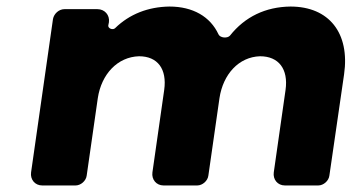

<svg xmlns="http://www.w3.org/2000/svg" viewBox="-20 -567 1077 587"><path d="M868 -547C792 -546 729 -516 683 -458C675 -449 653 -451 648 -462C623 -516 570 -547 498 -547C433 -546 376 -524 332 -481C325 -474 310 -480 311 -489L313 -499C316 -521 300 -539 278 -539H177C160 -539 145 -525 142 -509L75 -40C72 -18 87 0 109 0H211C227 0 243 -14 245 -30L279 -267C290 -340 339 -393 405 -395C462 -395 491 -356 482 -292L446 -40C443 -18 458 0 480 0H583C599 0 615 -14 617 -30L651 -267C662 -340 710 -393 775 -395C832 -395 862 -356 853 -292L817 -40C814 -18 829 0 851 0H953C969 0 985 -14 987 -30L1032 -340C1050 -466 986 -547 868 -547Z"/></svg>

Font: Trueno
Style: RoundBdIt
Weight: 700
Designer: Julieta Ulanovsky, Jasper
Foundry: Julieta Ulanovsky, Cannot Into Space Fonts
Version: Version 3.001